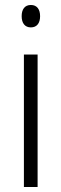

<svg xmlns="http://www.w3.org/2000/svg" viewBox="-20 -751 246 771"><path d="M104 -731C79 -731 67 -713 67 -686C67 -658 80 -641 104 -641C128 -641 141 -658 141 -686C141 -713 129 -731 104 -731ZM131 -532H76V0H131Z"/></svg>

Font: Noto Sans Myanmar Condensed Light
Style: Regular
Weight: 300
Width: 3
Designer: Monotype Design Team
Foundry: Monotype Imaging Inc.
Version: Version 2.107